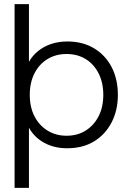

<svg xmlns="http://www.w3.org/2000/svg" viewBox="-20 -710 625 935"><path d="M51 205V-690H121V-409Q138 -439 165 -461Q192 -483 228 -495.5Q264 -508 308 -508Q383 -508 438.5 -474.5Q494 -441 524 -382.5Q554 -324 554 -248Q554 -173 523.5 -114Q493 -55 438 -21.5Q383 12 307 12Q244 12 195.5 -14.5Q147 -41 121 -88V205ZM304 -49Q357 -49 397 -74Q437 -99 460 -143.5Q483 -188 483 -248Q483 -308 460 -353Q437 -398 397 -422.5Q357 -447 304 -447Q252 -447 211.5 -422.5Q171 -398 148 -353Q125 -308 125 -248Q125 -188 148 -143.5Q171 -99 211.5 -74Q252 -49 304 -49Z"/></svg>

Font: DM Sans 36pt Light
Style: Regular
Weight: 300
Designer: Colophon Foundry, Jonny Pinhorn
Foundry: Colophon Foundry
Version: Version 4.004;gftools[0.9.30]